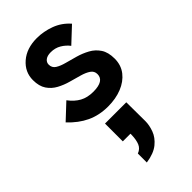

<svg xmlns="http://www.w3.org/2000/svg" viewBox="-251 -541 938 938"><g transform="rotate(-45 218.5 -72.0)"><path d="M224 6Q163 6 114 -17Q65 -40 22 -86L101 -160Q125 -128 154 -112Q183 -96 224 -96Q299 -96 299 -143Q299 -164 281.5 -176Q264 -188 236 -196Q208 -204 177 -212.5Q146 -221 118 -236Q90 -251 72.5 -277Q55 -303 55 -345Q55 -401 99 -439Q143 -477 214 -477Q260 -477 306 -460Q352 -443 385 -405L306 -331Q290 -352 266.5 -366Q243 -380 213 -380Q189 -380 176 -370Q163 -360 163 -344Q163 -322 181 -310.5Q199 -299 227.5 -291.5Q256 -284 287.5 -275Q319 -266 347.5 -250.5Q376 -235 394 -208Q412 -181 412 -137Q412 -92 387 -60Q362 -28 319.5 -11Q277 6 224 6ZM164 271Q188 262 197 240.5Q206 219 207 185V177H154V54H301L302 185Q302 213 290.5 244.5Q279 276 249 300.5Q219 325 164 333Z"/></g></svg>

Font: Lil Grotesk Bold
Style: Regular
Weight: 700
Designer: Bastien Sozeau
Foundry: NBR — Bastien Sozeau
Version: Version 4.002; ttfautohint (v1.8.4.7-5d5b)